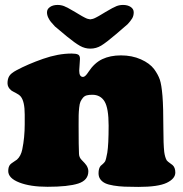

<svg xmlns="http://www.w3.org/2000/svg" viewBox="-20 -734 726 762"><path d="M398.9 -686.5Q430.2 -705.1 442.4 -709.7Q454.6 -714.4 468.3 -714.4Q486.8 -714.4 498.8 -706.3Q510.7 -698.2 510.7 -685.1Q510.7 -671.4 504.6 -661.1Q498.5 -650.9 486.8 -638.2L440.9 -598.6Q401.4 -564.9 381.6 -553Q361.8 -541 338.4 -541Q316.9 -541 297.4 -552Q277.8 -563 246.1 -588.9L198.2 -628.9Q187.5 -640.6 182.1 -647Q176.8 -653.3 171.6 -663.8Q166.5 -674.3 166.5 -685.1Q166.5 -698.2 178.5 -706.3Q190.4 -714.4 208.5 -714.4Q222.2 -714.4 234.4 -709.7Q246.6 -705.1 277.8 -686.5Q281.7 -684.1 292 -678Q302.2 -671.9 305.7 -669.9Q309.1 -668 316.2 -664.3Q323.2 -660.6 328.1 -659.2Q333 -657.7 338.4 -657.2Q343.8 -657.7 348.6 -659.2Q353.5 -660.6 360.6 -664.3Q367.7 -668 371.1 -669.9Q374.5 -671.9 384.8 -678Q395 -684.1 398.9 -686.5ZM78.1 -240.7V-279.3Q78.1 -331.1 62.5 -350.6Q56.2 -358.4 42.5 -365.2Q28.8 -372.1 24.9 -375Q9.8 -387.2 9.8 -403.8Q9.8 -420.4 16.6 -431.9Q23.4 -443.4 45.4 -455.1Q90.8 -479.5 150.9 -500.5Q210.9 -521.5 264.2 -521.5Q281.7 -521.5 289.6 -517.6Q297.4 -513.7 297.4 -500.5Q297.4 -493.2 295.9 -476.8Q294.4 -460.4 294.4 -453.6Q294.4 -428.7 309.6 -428.7Q318.4 -428.7 331.1 -448.7Q354.5 -484.4 386 -499.3Q417.5 -514.2 460 -514.2Q503.9 -514.2 539.1 -498.5Q574.2 -482.9 591.8 -459.5Q607.4 -438 614.3 -418Q621.1 -397.9 624.8 -353.3Q628.4 -308.6 628.4 -222.2Q628.4 -162.6 631.8 -130.9Q634.8 -109.4 641.6 -97.7Q645.5 -92.8 654.3 -86.7Q663.1 -80.6 664.6 -79.1Q675.8 -69.3 675.8 -49.3Q675.8 -24.9 641.8 -8.5Q607.9 7.8 529.3 7.8Q496.6 7.8 474.1 6.8Q451.7 5.9 430.7 2.4Q409.7 -1 397.5 -6.8Q385.3 -12.7 378.2 -22.5Q371.1 -32.2 371.1 -46.4Q371.1 -65.9 379.4 -75.7Q379.9 -76.2 386.7 -82Q393.6 -87.9 397 -93.3Q400.9 -100.6 405.8 -127.9Q411.1 -160.6 411.1 -235.4Q411.1 -304.7 395 -331.3Q378.9 -357.9 346.2 -357.9Q333 -357.9 324 -355.5Q314.9 -353 308.8 -345.5Q302.7 -337.9 299.3 -330.3Q295.9 -322.8 294.2 -306.4Q292.5 -290 292.2 -276.4Q292 -262.7 292 -236.8Q292 -150.4 293.5 -123.5Q293.9 -109.4 304.2 -99.1Q318.4 -85 323.2 -77.6Q330.6 -65.9 330.6 -54.2Q330.6 -18.6 290.5 -5.6Q250.5 7.3 168.5 7.3Q100.1 7.3 56.4 -9.8Q12.7 -26.9 12.7 -55.2Q12.7 -72.3 20.5 -81.1Q24.4 -85.4 33.7 -91.3Q43 -97.2 47.4 -100.6Q63 -114.7 68.4 -141.1Q78.1 -188.5 78.1 -240.7Z"/></svg>

Font: Cooper* Black
Style: Regular
Weight: 900
Designer: Owen Earl
Foundry: indestructible type*
Version: Version 0.001